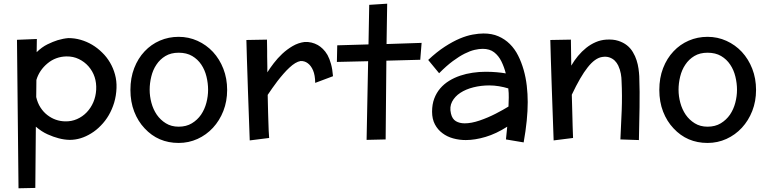

<svg xmlns="http://www.w3.org/2000/svg" viewBox="-20 -723 4144 1038"><path d="M80.1 294.9 71.8 -507.8 179.2 -512.2 178.2 -440.9Q206.1 -468.3 236.3 -483.2Q266.6 -498 292 -505.9Q323.2 -515.1 350.1 -517.1Q383.8 -517.1 416 -507.8Q481.9 -488.8 532.2 -439Q557.1 -415 574.7 -384.8Q592.3 -355 601.8 -320.1Q611.3 -285.2 609.9 -247.1Q608.4 -206.1 597.2 -168Q574.7 -94.2 524.9 -43.9Q501 -19 473.1 -2Q416.5 33.2 356.9 33.2Q327.1 32.7 296.4 24.4Q269.5 17.6 237.3 3.2Q205.1 -11.2 173.8 -38.1L170.9 293ZM500 -237.8Q503.9 -312 458.5 -364.3Q436.5 -389.2 406.2 -403.8Q376 -418.5 339.8 -418Q280.8 -417 236.6 -380.1Q192.4 -343.3 176.8 -291L175.8 -198.2Q183.1 -166 199 -141.6Q214.8 -117.2 235.8 -101.1Q278.8 -67.9 332 -66.9Q366.2 -65.9 396.2 -79.1Q426.3 -92.3 448.7 -115.7Q471.2 -139.2 484.6 -170.4Q498 -201.7 500 -237.8Z M1208 -236.8Q1208 -175.3 1187.5 -123Q1167 -70.8 1131.3 -32.2Q1095.7 6.3 1047.9 28.1Q1000 49.8 945.8 49.8Q835 49.8 761.7 -29.3Q726.1 -66.9 705.6 -119.6Q685.1 -172.4 685.1 -236.8Q685.1 -301.8 705.6 -354.7Q726.1 -407.7 761.7 -445.3Q796.9 -482.9 844.2 -503.4Q891.6 -523.9 945.8 -523.9Q1000 -523.9 1047.9 -502.2Q1095.7 -480.5 1131.3 -442.4Q1167 -403.8 1187.5 -351.3Q1208 -298.8 1208 -236.8ZM1105 -237.8Q1105 -272.9 1096.2 -309.1Q1087.4 -345.2 1068.4 -373.5Q1049.3 -402.3 1019 -420.2Q988.8 -438 945.8 -438Q904.3 -438 874.5 -420.2Q844.7 -402.3 825.7 -373.5Q806.6 -345.2 797.9 -309.1Q789.1 -272.9 789.1 -237.8Q789.1 -202.6 798.6 -167.2Q808.1 -131.8 827.6 -103Q847.2 -74.7 876.7 -56.4Q906.2 -38.1 945.8 -38.1Q987.3 -38.1 1017.3 -56.4Q1047.4 -74.7 1066.9 -103Q1086.4 -131.8 1095.7 -167.2Q1105 -202.6 1105 -237.8Z M1780.3 -311 1684.1 -274.9Q1683.6 -316.4 1672.6 -342.3Q1661.6 -368.2 1643.6 -381.3Q1626.5 -394 1605 -393.1Q1590.8 -390.6 1576.2 -381.8Q1561 -372.6 1544.7 -357.4Q1528.3 -342.3 1512.2 -323.7Q1503.9 -314.5 1496.1 -304.7Q1488.3 -294.9 1480.5 -285.2Q1465.3 -265.6 1451.7 -245.8Q1438 -226.1 1427.2 -210Q1427.7 -189.9 1428.2 -164.3Q1428.7 -138.7 1429.4 -114Q1430.2 -89.4 1430.7 -72.3Q1431.6 -41.5 1432.6 -16.8Q1433.6 7.8 1435.1 22.9L1330.1 36.1L1320.3 -237.8Q1319.3 -265.6 1318.4 -297.6Q1317.4 -329.6 1316.4 -358.2Q1315.4 -386.7 1314.9 -403.3Q1313 -472.2 1312 -506.8L1423.3 -508.8Q1423.8 -493.7 1423.8 -478.8Q1423.8 -463.9 1424.3 -448.2Q1424.3 -432.6 1424.3 -418.2Q1424.3 -403.8 1424.8 -391.1Q1425.3 -376 1425.3 -361.1Q1425.3 -346.2 1425.3 -332Q1439.5 -354.5 1460 -381.3Q1480.5 -408.2 1505.9 -432.1Q1531.7 -456.1 1562 -473.9Q1592.3 -491.7 1627 -496.1Q1665 -498 1698.2 -479.5Q1711.9 -471.7 1725.3 -458.7Q1738.8 -445.8 1750.5 -425.8Q1761.7 -405.3 1769.5 -377.2Q1777.3 -349.1 1780.3 -311Z M1972.2 -482.9 1976.1 -696.8 2073.2 -703.1 2069.8 -484.9 2259.3 -491.2 2252 -399.9 2068.8 -395 2064.9 30.8 1961.9 33.2 1970.2 -392.1 1801.3 -388.2 1803.2 -478Z M2811 46.9 2715.3 30.8 2722.2 -38.1Q2662.6 0 2605.2 17.1Q2547.9 34.2 2498 34.2Q2462.9 34.2 2429.9 25.1Q2397 16.1 2372.1 -2.9Q2346.7 -21.5 2331.3 -50.5Q2315.9 -79.6 2315.9 -119.1Q2315.9 -158.7 2327.6 -189.9Q2339.4 -221.2 2359.9 -245.1Q2380.4 -269 2408.2 -286.1Q2436 -303.2 2468.3 -314Q2500 -324.7 2535.2 -329.8Q2570.3 -335 2605 -335Q2637.2 -335 2665 -332.5Q2692.9 -330.1 2714.4 -326.2Q2705.6 -360.8 2690.7 -391.1Q2675.8 -421.4 2651.6 -440.2Q2627.4 -459 2589.4 -459Q2570.3 -459 2545.9 -453.4Q2521.5 -447.8 2492.2 -433.1Q2462.9 -418.5 2428.2 -392.8Q2393.6 -367.2 2354 -327.1L2294.9 -398.9Q2341.8 -442.9 2384.8 -470.7Q2427.7 -498.5 2465.8 -514.6Q2503.4 -530.3 2535.9 -536.1Q2568.4 -542 2594.2 -542Q2639.6 -542 2674.3 -526.9Q2709.5 -511.7 2736.3 -485.1Q2763.2 -458.5 2781.2 -422.4Q2798.8 -387.7 2811 -345.2Q2822.8 -303.7 2827.9 -259.3Q2833 -214.8 2833 -170.9Q2833 -124 2827.6 -70.3Q2822.3 -16.6 2811 46.9ZM2729 -147Q2730 -171.4 2730.5 -195.3Q2731 -219.2 2728 -245.1Q2704.1 -252.4 2677.7 -256.8Q2651.4 -261.2 2625 -261.2Q2581.1 -261.2 2539.8 -251Q2498.5 -240.7 2468.8 -221.2Q2439 -201.7 2424.1 -173.3Q2409.2 -145 2418 -108.9Q2424.8 -79.6 2444.6 -67.9Q2464.4 -56.2 2492.2 -56.2Q2528.3 -56.2 2573.2 -71.5Q2618.2 -86.9 2659.9 -108.4Q2701.7 -129.9 2729 -147Z M3078.1 22.9 2973.1 36.1 2963.4 -237.8Q2962.4 -265.6 2961.4 -297.6Q2960.4 -329.6 2959.5 -358.2Q2958.5 -386.7 2958 -403.3Q2956.1 -472.2 2955.1 -506.8L3066.4 -508.8L3068.4 -368.2Q3084.5 -396 3105 -420.7Q3125.5 -445.3 3149.4 -464.4Q3173.3 -483.4 3200.4 -495.1Q3227.5 -506.8 3257.3 -508.8Q3294.9 -511.2 3322.3 -502.4Q3349.6 -493.7 3369.1 -478.3Q3388.7 -462.9 3401.4 -441.4Q3414.6 -419.4 3421.4 -397.5Q3428.7 -375 3431.9 -352.3Q3435.1 -329.6 3436 -311Q3439 -227.1 3437.5 -142.1Q3436 -57.1 3434.1 34.2L3334 30.8Q3337.9 -47.9 3341.1 -126.5Q3344.2 -205.1 3340.3 -285.2Q3340.3 -302.2 3336.4 -324.5Q3332.5 -346.7 3322.3 -368.7Q3314.9 -383.8 3303.2 -395.5Q3291.5 -406.7 3274.7 -412.6Q3257.8 -418.5 3235.4 -415Q3196.8 -409.2 3157.2 -358.9Q3118.2 -310.1 3071.3 -210.9L3074.7 -85.9Q3075.2 -62.5 3075.7 -44.9Q3076.2 -27.3 3076.7 -15.1Q3077.6 13.2 3078.1 22.9Z M4067.4 -236.8Q4067.4 -175.3 4046.9 -123Q4026.4 -70.8 3990.7 -32.2Q3955.1 6.3 3907.2 28.1Q3859.4 49.8 3805.2 49.8Q3694.3 49.8 3621.1 -29.3Q3585.4 -66.9 3564.9 -119.6Q3544.4 -172.4 3544.4 -236.8Q3544.4 -301.8 3564.9 -354.7Q3585.4 -407.7 3621.1 -445.3Q3656.2 -482.9 3703.6 -503.4Q3751 -523.9 3805.2 -523.9Q3859.4 -523.9 3907.2 -502.2Q3955.1 -480.5 3990.7 -442.4Q4026.4 -403.8 4046.9 -351.3Q4067.4 -298.8 4067.4 -236.8ZM3964.4 -237.8Q3964.4 -272.9 3955.6 -309.1Q3946.8 -345.2 3927.7 -373.5Q3908.7 -402.3 3878.4 -420.2Q3848.1 -438 3805.2 -438Q3763.7 -438 3733.9 -420.2Q3704.1 -402.3 3685.1 -373.5Q3666 -345.2 3657.2 -309.1Q3648.4 -272.9 3648.4 -237.8Q3648.4 -202.6 3658 -167.2Q3667.5 -131.8 3687 -103Q3706.5 -74.7 3736.1 -56.4Q3765.6 -38.1 3805.2 -38.1Q3846.7 -38.1 3876.7 -56.4Q3906.7 -74.7 3926.3 -103Q3945.8 -131.8 3955.1 -167.2Q3964.4 -202.6 3964.4 -237.8Z"/></svg>

Font: Preahvihear
Style: Regular
Weight: 400
Designer: Danh Hong
Version: Version 8.002; ttfautohint (v1.8.3)